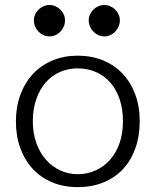

<svg xmlns="http://www.w3.org/2000/svg" viewBox="-20 -748 635 783"><path d="M296.9 15.1Q239.7 15.1 193.4 -4.2Q147 -23.4 114 -58.8Q81.1 -94.2 63 -143.6Q44.9 -192.9 44.9 -252.9Q44.9 -313 63.5 -362.5Q82 -412.1 115.2 -447.3Q148.4 -482.4 194.8 -501.7Q241.2 -521 296.9 -521Q353 -521 399.7 -502Q446.3 -482.9 479.5 -448Q512.7 -413.1 531.2 -363.8Q549.8 -314.5 549.8 -253.9Q549.8 -192.9 532 -143.1Q514.2 -93.3 481.2 -58.1Q448.2 -22.9 401.4 -3.9Q354.5 15.1 296.9 15.1ZM296.9 -469.2Q258.8 -469.2 225.3 -454.8Q191.9 -440.4 167.2 -412.6Q142.6 -384.8 128.2 -344.5Q113.8 -304.2 113.8 -252.9Q113.8 -204.6 128.2 -164.8Q142.6 -125 167.2 -96.9Q191.9 -68.8 225.3 -53.2Q258.8 -37.6 296.9 -37.6Q336.4 -37.6 370.1 -53Q403.8 -68.4 428.7 -96.4Q453.6 -124.5 467.5 -164.3Q481.4 -204.1 481.4 -252.9Q481.4 -304.2 467.5 -344.5Q453.6 -384.8 429 -412.4Q404.3 -439.9 370.4 -454.6Q336.4 -469.2 296.9 -469.2ZM182.1 -599.6Q168.9 -599.6 157.5 -604.7Q146 -609.9 137.2 -618.9Q128.4 -627.9 123.3 -639.9Q118.2 -651.9 118.2 -665Q118.2 -677.7 123.3 -689Q128.4 -700.2 137 -708.7Q145.5 -717.3 157.2 -722.4Q168.9 -727.5 182.1 -727.5Q194.8 -727.5 206.3 -722.4Q217.8 -717.3 226.3 -708.7Q234.9 -700.2 240 -689Q245.1 -677.7 245.1 -665Q245.1 -651.9 240 -639.9Q234.9 -627.9 226.3 -618.9Q217.8 -609.9 206.3 -604.7Q194.8 -599.6 182.1 -599.6ZM405.8 -599.6Q392.6 -599.6 381.1 -604.7Q369.6 -609.9 360.8 -618.9Q352.1 -627.9 346.9 -639.9Q341.8 -651.9 341.8 -665Q341.8 -677.7 346.9 -689Q352.1 -700.2 360.6 -708.7Q369.1 -717.3 380.9 -722.4Q392.6 -727.5 405.8 -727.5Q418.5 -727.5 429.9 -722.4Q441.4 -717.3 450 -708.7Q458.5 -700.2 463.6 -689Q468.8 -677.7 468.8 -665Q468.8 -651.9 463.6 -639.9Q458.5 -627.9 450 -618.9Q441.4 -609.9 429.9 -604.7Q418.5 -599.6 405.8 -599.6Z"/></svg>

Font: Twentytwelve Slab Light
Style: TwentytwelveSlab
Weight: 300
Designer: Domenico Catapano
Version: Version 1.00 2012